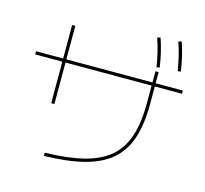

<svg xmlns="http://www.w3.org/2000/svg" viewBox="-122 -994 1244 1163"><g transform="rotate(15 500.0 -412.5)"><path d="M250 10Q395 7 494.5 -18.5Q594 -44 654.5 -96.5Q715 -149 742.5 -233.5Q770 -318 770 -440V-560V-640H790V-560V-440Q790 -314 761 -225.5Q732 -137 668.5 -82Q605 -27 502 0Q399 27 250 30ZM210 -290V-780H230V-290ZM40 -550V-570H960V-550ZM770 -665Q762 -713 752 -755.5Q742 -798 727 -840L747 -845Q762 -802 772 -759Q782 -716 789 -668ZM900 -675Q892 -723 882 -765.5Q872 -808 857 -850L877 -855Q892 -812 902 -769Q912 -726 919 -678Z"/></g></svg>

Font: M PLUS 1 Thin Thin
Style: Regular
Weight: 250
Version: Version 1.001